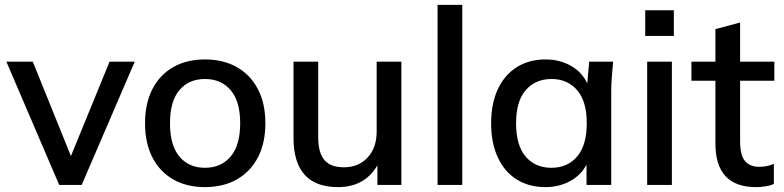

<svg xmlns="http://www.w3.org/2000/svg" viewBox="-20 -756 3204 785"><path d="M222 0 6 -504H114L270 -118L428 -504H531L314 0Z M818 9Q743 9 688 -22.5Q633 -54 603 -112.5Q573 -171 573 -252Q573 -333 603 -391.5Q633 -450 688 -481.5Q743 -513 818 -513Q893 -513 948.5 -481.5Q1004 -450 1034.5 -391.5Q1065 -333 1065 -252Q1065 -171 1034.5 -112.5Q1004 -54 948.5 -22.5Q893 9 818 9ZM818 -70Q884 -70 923 -116Q962 -162 962 -252Q962 -342 923 -387.5Q884 -433 818 -433Q752 -433 713.5 -387.5Q675 -342 675 -252Q675 -162 713.5 -116Q752 -70 818 -70Z M1362 9Q1180 9 1180 -193V-504H1281V-195Q1281 -131 1306.5 -101.5Q1332 -72 1386 -72Q1446 -72 1483 -112Q1520 -152 1520 -218V-504H1621V0H1523V-80Q1471 9 1362 9Z M1769 0V-736H1870V0Z M2210 9Q2143 9 2093 -22Q2043 -53 2015.5 -112Q1988 -171 1988 -252Q1988 -333 2015.5 -391.5Q2043 -450 2093 -481.5Q2143 -513 2210 -513Q2268 -513 2314 -487Q2360 -461 2381 -415L2389 -504H2487Q2484 -473 2481.5 -442.5Q2479 -412 2479 -383V0H2378V-83Q2355 -39 2310 -15Q2265 9 2210 9ZM2235 -70Q2300 -70 2339.5 -116Q2379 -162 2379 -252Q2379 -342 2339.5 -387.5Q2300 -433 2235 -433Q2169 -433 2129.5 -387.5Q2090 -342 2090 -252Q2090 -162 2129 -116Q2168 -70 2235 -70Z M2618 -609V-714H2735V-609ZM2626 0V-504H2727V0Z M3071 9Q2905 9 2905 -169V-426H2807V-504H2905V-637L3006 -664V-504H3146V-426H3006V-178Q3006 -121 3026 -97.5Q3046 -74 3084 -74Q3103 -74 3117.5 -77.5Q3132 -81 3144 -86V-4Q3129 3 3109 6Q3089 9 3071 9Z"/></svg>

Font: Mulish SemiBold
Style: Regular
Weight: 600
Designer: Vernon Adams
Foundry: Vernon Adams
Version: Version 3.603; ttfautohint (v1.8.3)